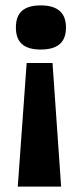

<svg xmlns="http://www.w3.org/2000/svg" viewBox="-20 -560 303 713"><path d="M79 -326H175L207 133H46ZM131 -540Q225 -540 225 -458Q225 -416 201.5 -396Q178 -376 131 -376Q85 -376 62 -396Q39 -416 39 -458Q39 -500 62 -520Q85 -540 131 -540Z"/></svg>

Font: Bricolage Grotesque 72pt
Style: Bold
Weight: 700
Designer: Mathieu Triay
Foundry: Atelier Triay
Version: Version 1.001;gftools[0.9.33.dev8+g029e19f]